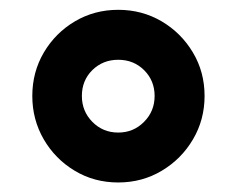

<svg xmlns="http://www.w3.org/2000/svg" viewBox="-20 -454 490 397"><path d="M224.4 -330.4Q256.5 -330.4 278.1 -308.8Q299.7 -287.2 299.7 -255.6Q299.7 -224 277.8 -202Q256 -179.9 224.4 -179.9Q192.8 -179.9 171 -202Q149.3 -224 149.3 -255.6Q149.3 -287.7 171 -309.1Q192.8 -330.4 224.4 -330.4ZM224.4 -433.7Q175.2 -433.7 134.8 -409.8Q94.5 -385.9 70.6 -345.4Q46.8 -304.9 46.8 -255.6Q46.8 -206.8 70.4 -166Q94.1 -125.2 134.4 -101Q174.7 -76.7 224.4 -76.7Q274 -76.7 314.6 -101Q355.1 -125.2 379 -165.8Q403 -206.4 403 -255.6Q403 -305.3 378.8 -345.6Q354.7 -386 314.2 -409.9Q273.7 -433.7 224.4 -433.7Z"/></svg>

Font: Estedad-VF-FD Black
Style: Regular
Weight: 900
Designer: Amin Abedi
Version: Version 4.000